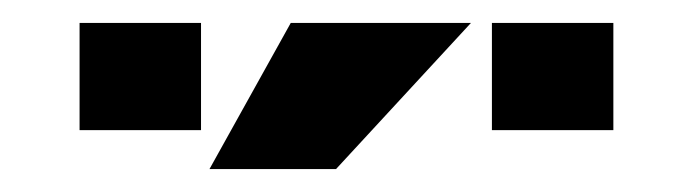

<svg xmlns="http://www.w3.org/2000/svg" viewBox="-20 -718 599 166"><path d="M510.3 -698.2V-605.5H405.3V-698.2ZM153.8 -698.2V-605.5H48.8V-698.2ZM231.4 -698.2H387.2L270.5 -571.8H161.1Z"/></svg>

Font: Voltera
Style: Bold
Weight: 700
Designer: Bernd Montag
Version: Version 1.301